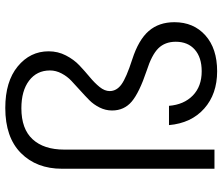

<svg xmlns="http://www.w3.org/2000/svg" viewBox="-76 -732 818 705"><g transform="rotate(-90 332.5 -379.0)"><path d="M65.9 0V-560.1Q65.9 -653.3 123.5 -710.7Q181.2 -768.1 289.1 -768.1Q386.2 -768.1 441.7 -722.4Q497.1 -676.8 497.1 -608.9Q497.1 -574.7 481.9 -545.4Q466.8 -516.1 445.3 -495.8Q423.8 -475.6 402.6 -458Q381.3 -440.4 366.2 -421.9Q351.1 -403.3 351.1 -384.8Q351.1 -359.4 375.5 -341.6Q399.9 -323.7 467.8 -301.8Q539.1 -278.8 571.5 -241.5Q604 -204.1 604 -147Q604 -76.7 555.7 -33.4Q507.3 9.8 423.8 9.8Q340.3 9.8 286.9 -37.6Q233.4 -85 226.1 -167H296.9Q301.3 -112.3 334.7 -79.6Q368.2 -46.9 423.8 -46.9Q474.6 -46.9 503.4 -72.3Q532.2 -97.7 532.2 -142.1Q532.2 -181.6 508.1 -206.1Q483.9 -230.5 425.8 -249Q345.7 -275.9 312.7 -303.7Q279.8 -331.5 279.8 -376Q279.8 -399.9 290.8 -421.9Q301.8 -443.8 317.9 -459.7Q334 -475.6 353.3 -492.9Q372.6 -510.3 388.7 -525.4Q404.8 -540.5 415.8 -561.3Q426.8 -582 426.8 -604Q426.8 -652.3 389.4 -680.7Q352.1 -709 288.1 -709Q211.9 -709 174.1 -667.7Q136.2 -626.5 136.2 -551.8V0Z"/></g></svg>

Font: SVN-Poppins Light
Style: Regular
Weight: 300
Designer: Ninad Kale (Devanagari), Jonny Pinhorn (Latin)
Foundry: Indian Type Foundry
Version: Version 3.002 2017